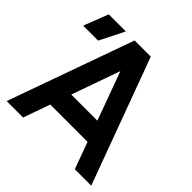

<svg xmlns="http://www.w3.org/2000/svg" viewBox="-182 -855 1008 1008"><g transform="rotate(45 322.5 -350.5)"><path d="M13 -564H124L193 -701H66ZM515 0H637L379 -700H259ZM9 0H131L379 -700H259ZM108 -149H535V-264H108Z"/></g></svg>

Font: Unageo
Style: SemiBold
Weight: 600
Designer: Richard Sepsi
Foundry: Richard Sepsi
Version: Version 2.000